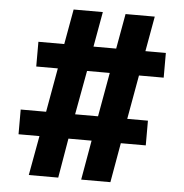

<svg xmlns="http://www.w3.org/2000/svg" viewBox="-52 -780 795 831"><g transform="rotate(5 345.5 -365.0)"><path d="M43.9 -171.9V-279.3H154.3L188.5 -470.7H94.7V-578.1H207L234.4 -730.5H361.3L334 -578.1H432.6L460 -730.5H586.9L559.6 -578.1H648.4V-470.7H541L506.8 -279.3H596.7V-171.9H488.3L458 0H331.1L361.3 -171.9H260.7L231.4 0H103.5L134.8 -171.9ZM414.1 -470.7H315.4L280.3 -279.3H379.9Z"/></g></svg>

Font: Mgen+ 1c bold
Style: Bold
Weight: 700
Designer: [Source Han Sans]
Ryoko NISHIZUKA  (kana & ideographs); Paul D. Hunt (Latin, Greek & Cyrillic); Wenlong ZHANG  (bopomofo
Version: Version 1.059.20150602